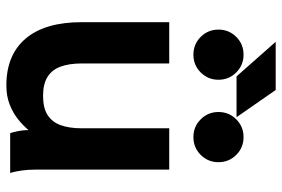

<svg xmlns="http://www.w3.org/2000/svg" viewBox="-164 -724 900 613"><g transform="rotate(90 286.5 -418.0)"><path d="M183.1 -507.8H51.3V-228.5Q51.3 -111.3 103.5 -49.6Q155.8 12.2 253.4 12.2Q287.1 12.2 313.7 1.8Q340.3 -8.5 360.8 -24.8Q381.3 -41 395.8 -58.6Q395.8 -43.9 398.2 -30.5Q400.6 -17.1 403.1 -8.5Q405.5 0 405.5 0H532.7Q532.7 0 530 -10Q527.3 -20 524.7 -38.6Q522 -57.1 522 -82V-507.8H390.1V-228.5Q390.1 -188.5 380 -160.9Q369.9 -133.3 347.2 -119.1Q324.5 -105 286.6 -105Q248.8 -105 226.1 -119.1Q203.4 -133.3 193.2 -160.9Q183.1 -188.5 183.1 -228.5ZM224.4 -722.7 114 -847.7H267.8L354.7 -722.7ZM235.1 -665Q235.1 -631.6 211.8 -608.3Q188.5 -585 155 -585Q121.6 -585 98.3 -608.3Q75 -631.6 75 -665Q75 -698.5 98.3 -721.8Q121.6 -745.1 155 -745.1Q188.5 -745.1 211.8 -721.8Q235.1 -698.5 235.1 -665ZM498.3 -665Q498.3 -631.6 475 -608.3Q451.7 -585 418.2 -585Q384.8 -585 361.5 -608.3Q338.1 -631.6 338.1 -665Q338.1 -698.5 361.5 -721.8Q384.8 -745.1 418.2 -745.1Q451.7 -745.1 475 -721.8Q498.3 -698.5 498.3 -665Z"/></g></svg>

Font: Giphurs
Style: Regular
Weight: 400
Version: Version 2.010